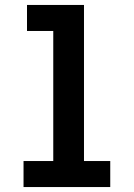

<svg xmlns="http://www.w3.org/2000/svg" viewBox="-20 -755 540 775"><path d="M75 0V-105H195V-630H89V-735H319V-105H425V0Z"/></svg>

Font: Iosevka Slab Extrabold
Style: Regular
Weight: 800
Monospace: yes
Designer: Belleve Invis
Foundry: Belleve Invis
Version: Version 11.1.1; ttfautohint (v1.8.3)